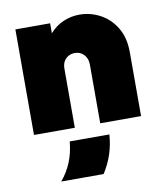

<svg xmlns="http://www.w3.org/2000/svg" viewBox="-76 -509 659 775"><g transform="rotate(-10 253.5 -121.5)"><path d="M36.8 0V-432.6H179.2V-391.7Q202.8 -418.8 234.4 -432.6Q266 -446.5 301.4 -446.5Q345.8 -446.5 385.8 -425.3Q425.7 -404.2 450.7 -362.8Q475.7 -321.5 475.7 -261.8V0H308.3V-241Q308.3 -265.3 293.8 -281.2Q279.2 -297.2 256.2 -297.2Q241.7 -297.2 229.9 -290.6Q218.1 -284 211.1 -271.9Q204.2 -259.7 204.2 -241.7V0ZM112.5 204.2Q138.9 172.9 154.5 135.1Q170.1 97.2 174.3 50.7H336.8Q334 93.1 321.2 131.6Q308.3 170.1 286.1 204.2Z"/></g></svg>

Font: Afacad Flux Black
Style: Regular
Weight: 900
Designer: Kristian Moeller
Foundry: Dicotype
Version: Version 1.100